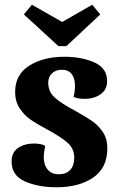

<svg xmlns="http://www.w3.org/2000/svg" viewBox="-20 -770 504 812"><path d="M184 -420Q184 -382 212 -357Q240 -332 297 -302Q342 -277 369 -258.5Q396 -240 415 -211.5Q434 -183 434 -143Q434 -60 374 -19Q314 22 219 22Q141 22 85 -3Q29 -28 29 -87Q29 -125 56 -144Q83 -163 125 -163Q137 -163 150.5 -160.5Q164 -158 171 -153Q165 -123 165 -106Q165 -73 181.5 -53Q198 -33 229 -33Q260 -33 277 -51.5Q294 -70 294 -103Q294 -141 266 -166Q238 -191 182 -221Q137 -245 109.5 -264Q82 -283 63 -312Q44 -341 44 -381Q44 -455 104 -492.5Q164 -530 252 -530Q325 -530 379 -506Q433 -482 433 -427Q433 -391 405.5 -371.5Q378 -352 338 -352Q305 -352 291 -361Q297 -381 297 -409Q297 -439 283 -457Q269 -475 242 -475Q216 -475 200 -460Q184 -445 184 -420ZM227 -575 81 -709 115 -750 243 -677 370 -750 404 -709 261 -575Z"/></svg>

Font: Sansita
Style: Bold
Weight: 700
Designer: Pablo Cosgaya
Foundry: Omnibus-Type
Version: Version 1.006